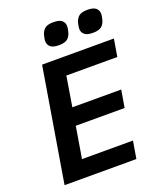

<svg xmlns="http://www.w3.org/2000/svg" viewBox="-162 -1007 925 1108"><g transform="rotate(-20 300.0 -453.0)"><path d="M40 0 156 -698H597L579 -591H266L236 -407H536L518 -300H218L186 -107H499L481 0ZM287 -770Q249 -770 234 -784Q219 -798 219 -819Q219 -824 220 -831.5Q221 -839 224 -851Q230 -877 246.5 -891.5Q263 -906 300 -906Q338 -906 353 -892Q368 -878 368 -857Q368 -852 367 -844.5Q366 -837 363 -825Q357 -799 340.5 -784.5Q324 -770 287 -770ZM496 -770Q458 -770 443 -784Q428 -798 428 -819Q428 -824 429 -831.5Q430 -839 433 -851Q439 -877 455.5 -891.5Q472 -906 509 -906Q547 -906 562 -892Q577 -878 577 -857Q577 -852 576 -844.5Q575 -837 572 -825Q566 -799 549.5 -784.5Q533 -770 496 -770Z"/></g></svg>

Font: IBM Plex Mono SemiBold
Style: Italic
Weight: 600
Italic angle: -9°
Monospace: yes
Designer: Mike Abbink, Paul van der Laan, Pieter van Rosmalen
Foundry: Bold Monday
Version: Version 2.3